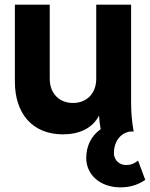

<svg xmlns="http://www.w3.org/2000/svg" viewBox="-20 -566 645 826"><path d="M251 12C321 12 378 -14 406 -69C407 -52 409 -34 413 -10C370 20 351 65 351 114C351 185 410 240 498 240C544 240 576 227 605 208L574 125C557 138 544 144 522 144C498 144 470 127 470 92C470 45 496 8 538 0H555C547 -47 544 -80 544 -127V-546H394V-227C394 -164 353 -123 294 -123C235 -123 194 -164 194 -227V-546H44V-215C44 -79 118 12 251 12Z"/></svg>

Font: Mluvka ExtraBold
Style: Regular
Weight: 800
Designer: Modified by Jiří Krblich, Original typeface by Gumpita Rahayu
Foundry: Gumpita Rahayu & Jiří Krblich
Version: Version 2.000;Glyphs 3.1.1 (3134)